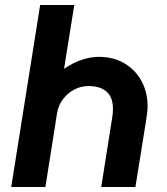

<svg xmlns="http://www.w3.org/2000/svg" viewBox="-20 -750 669 770"><path d="M25 0 141 -730H278L238 -481L237 -474Q275 -500 310.5 -511Q346 -522 376 -522Q435 -522 479 -496Q523 -470 547.5 -425Q572 -380 572 -323Q572 -310 569.5 -292.5Q567 -275 565 -261L523 0H386L429 -272Q431 -282 432 -292.5Q433 -303 433 -314Q433 -345 421.5 -365Q410 -385 388 -395Q366 -405 336 -405Q304 -405 277 -390.5Q250 -376 232 -351.5Q214 -327 209 -297L162 0Z"/></svg>

Font: MuseoModerno SemiBold
Style: Italic
Weight: 600
Italic angle: -9°
Designer: Pablo Cosgaya, Héctor Gatti, Marcela Romero, and the Authors of The MuseoModerno Project.
Foundry: Omnibus-Type Team
Version: Version 1.003